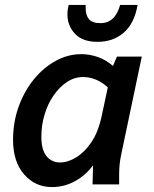

<svg xmlns="http://www.w3.org/2000/svg" viewBox="-20 -749 626 780"><path d="M33 -181Q33 -252 55.5 -315Q78 -378 117 -426Q156 -474 206 -501.5Q256 -529 310 -529Q345 -529 378.5 -517Q412 -505 439 -481L455 -519H556L473 -124Q468 -101 466 -81.5Q464 -62 464 -39V0H356L358 -77Q326 -35 283 -12Q240 11 191 11Q123 11 78 -40.5Q33 -92 33 -181ZM148 -194Q148 -140 169 -114.5Q190 -89 224 -89Q256 -89 290 -110Q324 -131 351 -171Q378 -211 391 -268L418 -394Q372 -436 317 -436Q282 -436 251.5 -415.5Q221 -395 197.5 -361Q174 -327 161 -283.5Q148 -240 148 -194ZM254 -690Q254 -703 255.5 -712Q257 -721 259 -729H328Q328 -724 328 -721.5Q328 -719 328 -716Q328 -687 341.5 -671Q355 -655 388 -655Q448 -655 468 -729H539Q526 -654 483 -616.5Q440 -579 376 -579Q316 -579 285 -611.5Q254 -644 254 -690Z"/></svg>

Font: Radio Canada Medium
Style: Italic
Weight: 500
Italic angle: -12°
Designer: Charles Daoud, Etienne Aubert Bonn, Alexandre Saumier Demers, Jacques Le Bailly
Foundry: Radio-Canada
Version: Version 2.104; ttfautohint (v1.8.4.7-5d5b);gftools[0.9.28.de